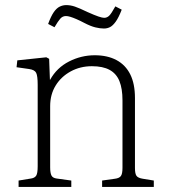

<svg xmlns="http://www.w3.org/2000/svg" viewBox="-20 -734 664 754"><path d="M53 0V-25L102 -33Q116 -35 122 -44Q128 -53 128 -81V-401Q128 -436 122 -448Q116 -460 94 -463L45 -470L48 -497L162 -509L173 -503L176 -421H177Q203 -468 251 -492.5Q299 -517 352 -517Q402 -517 437.5 -498Q473 -479 491.5 -442Q510 -405 510 -349V-74Q510 -52 516 -43.5Q522 -35 541 -32L584 -25V0H381V-25L431 -32Q448 -34 454.5 -42.5Q461 -51 461 -75V-340Q461 -386 449 -415.5Q437 -445 410.5 -459.5Q384 -474 341 -474Q295 -474 257.5 -453.5Q220 -433 198.5 -398Q177 -363 177 -317V-77Q177 -55 182 -45Q187 -35 202 -33L260 -25V0ZM388 -622Q373 -622 354.5 -626.5Q336 -631 311 -644Q294 -653 280 -659Q266 -665 256 -668Q246 -671 239 -671Q226 -671 217 -661Q208 -651 194 -627L169 -640Q180 -670 191 -686Q202 -702 214.5 -708Q227 -714 240 -714Q257 -714 274.5 -708Q292 -702 323 -687Q352 -674 367 -669Q382 -664 389 -664Q400 -664 408.5 -672Q417 -680 433 -709L458 -696Q446 -665 434.5 -649Q423 -633 412 -627.5Q401 -622 388 -622Z"/></svg>

Font: Literata ExtraLight
Style: Regular
Weight: 250
Designer: Latin by Veronika Burian and Jose Scaglione. Greek by Irene Vlachou. Cyrillic by Vera Evstafieva.
Foundry: TypeTogether
Version: Version 3.103;gftools[0.9.29]